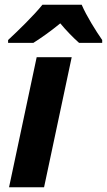

<svg xmlns="http://www.w3.org/2000/svg" viewBox="-20 -786 449 806"><path d="M14 -618V-606H120C159 -631 194 -656 233 -688C256 -660 289 -626 312 -606H409V-618C382 -657 343 -719 323 -766H158C123 -722 54 -655 14 -618ZM18 0H165L281 -546H134Z"/></svg>

Font: Noto Sans
Style: Bold Italic
Weight: 700
Italic angle: -12°
Designer: Monotype Design Team
Foundry: Monotype Imaging Inc.
Version: Version 2.013